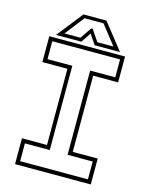

<svg xmlns="http://www.w3.org/2000/svg" viewBox="-126 -936 783 1015"><g transform="rotate(15 265.0 -429.0)"><path d="M57.5 0V-141.5H194.5V-558.5H57.5V-700H472V-558.5H335.5V-141.5H472V0ZM79.5 -22H450.5V-119.5H313V-580.5H450.5V-678.5H79.5V-580.5H215.5V-119.5H79.5ZM202 -858H328L440 -716H301.5L265 -770L228.5 -716H90ZM213 -840 131 -735H218.5L261 -797H269L311 -735H399L316.5 -840Z"/></g></svg>

Font: Tourney ExtraLight
Style: Regular
Weight: 250
Designer: Tyler Finck
Foundry: Etcetera Type Co
Version: Version 1.015